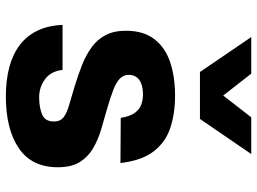

<svg xmlns="http://www.w3.org/2000/svg" viewBox="-129 -721 858 640"><g transform="rotate(90 300.0 -401.0)"><path d="M301.5 8.5Q247.5 8.5 204.2 -3Q161 -14.5 130.2 -37.8Q99.5 -61 82.2 -96.8Q65 -132.5 63 -180.5H213Q217.5 -141.5 244.2 -122Q271 -102.5 304 -102.5Q338.5 -102.5 361.8 -112.5Q385 -122.5 385 -151.5Q385 -173 370.8 -184Q356.5 -195 329.8 -202.5Q303 -210 265.5 -221.5Q228 -233 195 -246.2Q162 -259.5 136.5 -278.2Q111 -297 96.8 -324.5Q82.5 -352 82.5 -391.5Q82.5 -450 110.2 -486.2Q138 -522.5 186.8 -539Q235.5 -555.5 299 -555.5Q358 -555.5 405.5 -540Q453 -524.5 484 -485Q515 -445.5 523.5 -373.5L373 -374.5Q367.5 -406.5 355.5 -422.2Q343.5 -438 327.8 -443.2Q312 -448.5 295.5 -448.5Q274 -448.5 259.2 -443Q244.5 -437.5 237 -427Q229.5 -416.5 229.5 -400.5Q229.5 -384 241.8 -371.8Q254 -359.5 280 -349.5Q306 -339.5 346 -328Q379 -319 412.8 -308.8Q446.5 -298.5 474.8 -282Q503 -265.5 520.2 -237.8Q537.5 -210 537.5 -165Q537.5 -77.5 473.8 -34.5Q410 8.5 301.5 8.5ZM220 -638.5 103.5 -809.5H225.5L298.5 -716L371 -809.5H493.5L376.5 -638.5Z"/></g></svg>

Font: Spline Sans Mono
Style: Bold
Weight: 700
Designer: Eben Sorkin, Mirko Velimirovic
Foundry: Sorkin Type
Version: Version 1.004